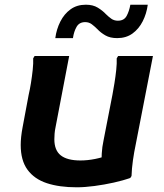

<svg xmlns="http://www.w3.org/2000/svg" viewBox="-20 -784 696 816"><path d="M68 -168Q68 -184 70 -203Q72 -222 76 -243L102 -382Q107 -403 111.5 -431Q116 -459 119 -487Q122 -515 121 -536L127 -546H274L216 -243Q213 -229 212 -216Q211 -203 211 -192Q211 -145 238.5 -123.5Q266 -102 322 -102Q352 -102 384.5 -108.5Q417 -115 443 -126L412 -84Q411 -105 412.5 -132Q414 -159 420 -187L458 -382Q462 -403 466.5 -431Q471 -459 474 -487Q477 -515 476 -536L482 -546H630L557 -171Q550 -138 545 -103Q540 -68 539 -36L534 -28Q504 -17 463.5 -8Q423 1 381.5 6.5Q340 12 306 12Q232 12 179 -5.5Q126 -23 97 -62.5Q68 -102 68 -168ZM215 -622Q220 -660 236.5 -692.5Q253 -725 280 -744.5Q307 -764 345 -764Q375 -764 395.5 -751.5Q416 -739 430 -724Q441 -713 453 -704.5Q465 -696 481 -696Q507 -696 518 -716Q529 -736 534 -764H608Q603 -726 586.5 -693.5Q570 -661 543 -641.5Q516 -622 478 -622Q448 -622 428 -633.5Q408 -645 394 -660Q382 -672 370 -681Q358 -690 342 -690Q317 -690 305.5 -670Q294 -650 290 -622Z"/></svg>

Font: Kufam SemiBold
Style: Italic
Weight: 600
Italic angle: -11°
Designer: Artur Schmal
Foundry: Original Type
Version: Version 1.301; ttfautohint (v1.8.3)